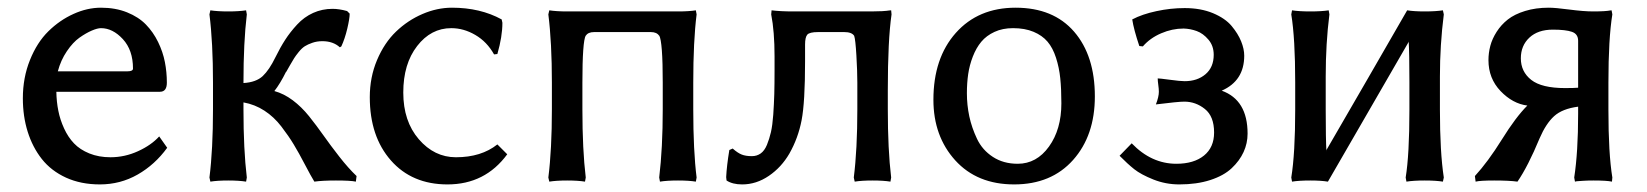

<svg xmlns="http://www.w3.org/2000/svg" viewBox="-20 -467 4323 504"><path d="M131.8 -279.8H314.9Q329.1 -279.8 329.1 -287.1Q329.1 -335.4 302.5 -364.3Q275.9 -393.1 245.1 -393.1Q235.8 -393.1 220.9 -386.7Q206.1 -380.4 188.7 -368.2Q171.4 -356 155.5 -332.5Q139.6 -309.1 131.8 -279.8ZM397.9 -108.9 418.9 -79.1Q386.7 -34.7 341.3 -8.8Q295.9 17.1 242.2 17.1Q192.4 17.1 153.3 -0.7Q114.3 -18.6 89.8 -49.6Q65.4 -80.6 52.7 -121.1Q40 -161.6 40 -209Q40 -263.2 58.6 -309.3Q77.1 -355.5 106.9 -384.8Q136.7 -414.1 172.9 -430.4Q209 -446.8 245.1 -446.8Q283.2 -446.8 313.5 -434.6Q343.8 -422.4 363 -402.6Q382.3 -382.8 395 -356.7Q407.7 -330.6 412.8 -304.2Q418 -277.8 418 -250Q418 -226.1 399.9 -226.1H127.9Q128.4 -199.7 133.1 -176.3Q137.7 -152.8 148.2 -129.9Q158.7 -106.9 174.3 -90.6Q189.9 -74.2 214.6 -64.2Q239.3 -54.2 270 -54.2Q307.6 -54.2 342.3 -70.1Q377 -85.9 397.9 -108.9Z M539.1 -180.2V-250Q539.1 -355.5 529.8 -429.2L532.2 -439.9Q550.8 -437 579.1 -437Q607.4 -437 626 -439.9L627.9 -429.2Q619.1 -356 619.1 -250V-249Q652.3 -251 669.7 -267.3Q687 -283.7 703.1 -316.9Q715.8 -342.8 728.8 -362.8Q741.7 -382.8 760 -402.6Q778.3 -422.4 802 -433.1Q825.7 -443.8 853 -443.8Q870.1 -443.8 891.1 -438L897.9 -431.2Q897.9 -418.5 891.6 -391.8Q885.3 -365.2 876 -345.2L872.1 -342.8Q854.5 -358.9 826.2 -358.9Q812 -358.9 800 -354.7Q788.1 -350.6 780.3 -345.7Q772.5 -340.8 764.2 -330.6Q755.9 -320.3 752 -314Q748 -307.6 740.7 -294.9Q733.4 -282.2 731 -277.8V-278.8Q715.3 -247.1 700.2 -228Q725.1 -221.2 748.3 -203.9Q771.5 -186.5 791.3 -161.9Q811 -137.2 829.1 -111.6Q847.2 -85.9 870.6 -55.9Q894 -25.9 916 -4.9L914.1 9.8Q900.9 6.8 861.8 6.8Q826.2 6.8 805.2 9.8Q796.4 -4.4 780.5 -34.9Q764.6 -65.4 751.2 -87.6Q737.8 -109.9 718.5 -135Q699.2 -160.2 674.1 -176.5Q648.9 -192.9 619.1 -198.2V-180.2Q619.1 -74.2 627.9 -1L626 9.8Q607.4 6.8 579.1 6.8Q550.8 6.8 532.2 9.8L529.8 -1Q539.1 -74.7 539.1 -180.2Z M1164.6 -393.1Q1111.3 -393.1 1075 -346.2Q1038.6 -299.3 1038.6 -224.1Q1038.6 -148.9 1079.3 -101.6Q1120.1 -54.2 1176.8 -54.2Q1243.2 -54.2 1285.6 -87.9L1311.5 -62Q1253.4 17.1 1154.8 17.1Q1061.5 17.1 1006.1 -45.9Q950.7 -108.9 950.7 -211.9Q950.7 -264.2 969.7 -309.3Q988.8 -354.5 1019.5 -384Q1050.3 -413.6 1088.9 -430.2Q1127.4 -446.8 1166.5 -446.8Q1240.7 -446.8 1296.9 -416L1298.8 -407.2Q1298.8 -371.1 1285.6 -325.2L1276.9 -324.2Q1258.3 -357.4 1227.8 -375.2Q1197.3 -393.1 1164.6 -393.1Z M1468.8 -437H1759.8Q1788.6 -437 1806.6 -439.9L1808.6 -429.2Q1799.8 -359.4 1799.8 -250V-180.2Q1799.8 -70.8 1808.6 -1L1806.6 9.8Q1788.6 6.8 1759.8 6.8Q1730.5 6.8 1712.4 9.8L1710.4 -1Q1719.7 -78.6 1719.7 -180.2V-250Q1719.7 -357.4 1710.4 -374V-373Q1704.1 -382.8 1688.5 -382.8H1539.6Q1523.4 -382.8 1517.6 -373V-374Q1508.8 -357.9 1508.8 -250V-180.2Q1508.8 -74.2 1517.6 -1L1515.6 9.8Q1497.1 6.8 1468.8 6.8Q1440.4 6.8 1421.9 9.8L1419.4 -1Q1428.7 -74.7 1428.7 -180.2V-250Q1428.7 -355.5 1419.4 -429.2L1421.9 -439.9Q1440.4 -437 1468.8 -437Z M2223.6 9.8 2221.2 -1Q2230.5 -74.7 2230.5 -180.2V-250Q2230.5 -280.3 2228 -321.8Q2225.6 -363.3 2222.2 -373Q2215.8 -382.8 2196.3 -382.8H2127.4Q2105 -382.8 2099.1 -376Q2093.3 -369.1 2093.3 -350.1V-306.2Q2093.3 -198.2 2084.2 -151.4Q2075.2 -104.5 2052.2 -64Q2031.2 -27.8 1998.3 -5.4Q1965.3 17.1 1928.2 17.1Q1902.8 17.1 1887.2 6.8L1886.2 -2Q1887.7 -32.2 1894.5 -73.2L1903.3 -77.1Q1916.5 -65.4 1927 -61.3Q1937.5 -57.1 1953.6 -57.1Q1966.8 -57.1 1976.8 -64.2Q1986.8 -71.3 1993.2 -86.7Q1999.5 -102.1 2003.7 -120.1Q2007.8 -138.2 2009.8 -166Q2011.7 -193.8 2012.5 -220Q2013.2 -246.1 2013.2 -283.2V-318.8Q2013.2 -384.3 2004.4 -429.2L2005.4 -439.9Q2028.3 -437 2062.5 -437H2267.6Q2282.7 -437 2295.7 -437.7Q2308.6 -438.5 2314 -439.5L2319.3 -439.9L2320.3 -429.2Q2310.5 -361.3 2310.5 -230V-180.2Q2310.5 -74.2 2319.3 -1L2317.4 9.8Q2299.3 6.8 2270.5 6.8Q2241.7 6.8 2223.6 9.8Z M2430.2 -205.1Q2430.2 -314.5 2489 -380.6Q2547.9 -446.8 2646 -446.8Q2745.1 -446.8 2799.6 -383.8Q2854 -320.8 2854 -213.9Q2854 -111.3 2796.9 -47.1Q2739.7 17.1 2642.1 17.1Q2544.9 17.1 2487.5 -46.1Q2430.2 -109.4 2430.2 -205.1ZM2639.2 -393.1Q2611.8 -393.1 2590.6 -383.3Q2569.3 -373.5 2555.9 -357.4Q2542.5 -341.3 2533.7 -318.6Q2524.9 -295.9 2521.5 -272.5Q2518.1 -249 2518.1 -222.2Q2518.1 -191.4 2524.4 -161.6Q2530.8 -131.8 2544.7 -102.5Q2558.6 -73.2 2586.2 -55.2Q2613.8 -37.1 2651.4 -37.1Q2701.2 -37.1 2733.6 -82.3Q2766.1 -127.4 2766.1 -195.8Q2766.1 -233.4 2763.2 -261.5Q2760.3 -289.6 2752 -315.4Q2743.7 -341.3 2729.7 -357.7Q2715.8 -374 2693.1 -383.5Q2670.4 -393.1 2639.2 -393.1Z M3086.9 -392.1Q3057.1 -392.1 3028.1 -379.6Q2999 -367.2 2980 -345.2L2970.7 -346.2Q2956.1 -389.6 2952.1 -416Q2978 -429.7 3015.4 -437.7Q3052.7 -445.8 3089.8 -445.8Q3131.8 -445.8 3164.1 -432.4Q3196.3 -418.9 3213.1 -398.7Q3230 -378.4 3238 -358.4Q3246.1 -338.4 3246.1 -320.8Q3246.1 -254.9 3187 -229Q3254.9 -204.6 3254.9 -116.2Q3254.9 -90.8 3244.4 -67.9Q3233.9 -44.9 3213.1 -25.4Q3192.4 -5.9 3157 5.6Q3121.6 17.1 3075.7 17.1Q3040 17.1 3007.6 4.2Q2975.1 -8.8 2957.3 -22.9Q2939.5 -37.1 2918.9 -58.1L2950.7 -90.8Q3002.4 -37.1 3067.9 -37.1Q3113.8 -37.1 3140.4 -58.6Q3167 -80.1 3167 -119.1Q3167 -161.6 3142.8 -180.9Q3118.7 -200.2 3088.9 -200.2Q3072.8 -200.2 3014.2 -192.9Q3022 -212.9 3022 -226.1Q3022 -233.4 3020.5 -244.1Q3019 -254.9 3019 -261.2Q3023.9 -261.2 3051 -257.6Q3078.1 -253.9 3089.8 -253.9Q3123 -253.9 3144.5 -272.2Q3166 -290.5 3166 -323.2Q3166 -346.7 3152.1 -363Q3138.2 -379.4 3121.3 -385.5Q3104.5 -391.6 3086.9 -392.1Z M3379.9 -251Q3379.9 -366.2 3369.6 -429.2L3371.6 -439.9Q3389.6 -437 3419.9 -437Q3449.2 -437 3467.8 -439.9L3469.7 -429.2Q3460 -353 3460 -266.1V-179.2Q3460 -101.1 3461.9 -68.8V-73.2Q3497.1 -133.8 3568.1 -256.6Q3639.2 -379.4 3673.8 -439.9Q3691.9 -437 3719.7 -437Q3749 -437 3767.6 -439.9L3770 -429.2Q3759.8 -349.1 3759.8 -266.1V-179.2Q3759.8 -67.4 3770 -1L3767.6 9.8Q3749 6.8 3719.7 6.8Q3690.4 6.8 3671.9 9.8L3669.9 -1Q3679.7 -61 3679.7 -179.2V-251Q3679.7 -327.6 3677.7 -360.8V-356.9Q3643.1 -296.4 3571.8 -173.6Q3500.5 -50.8 3465.8 9.8Q3447.3 6.8 3419.9 6.8Q3389.6 6.8 3371.6 9.8L3369.6 -1Q3379.9 -64 3379.9 -179.2Z M4122.6 -236.8V-359.9Q4122.6 -377.9 4106.2 -383.5Q4089.8 -389.2 4056.2 -389.2Q4017.1 -389.2 3994.6 -368.2Q3972.2 -347.2 3972.2 -314Q3972.2 -278.8 3999.5 -257.3Q4026.9 -235.8 4088.4 -235.8Q4112.8 -235.8 4122.6 -236.8ZM4045.4 -446.8Q4062.5 -446.8 4099.9 -441.9Q4137.2 -437 4162.6 -437Q4178.2 -437 4190.2 -437.7Q4202.1 -438.5 4206.5 -439.5L4210.4 -439.9L4212.4 -429.2Q4202.1 -365.7 4202.1 -250V-178.2Q4202.1 -64 4212.4 -1L4211.4 9.8Q4197.8 6.8 4162.6 6.8Q4147.5 6.8 4135.3 7.6Q4123 8.3 4118.7 8.8L4114.3 9.8L4112.3 -1Q4122.6 -67.4 4122.6 -168.9V-187Q4081.1 -181.6 4059.6 -162.1Q4038.1 -142.6 4021.5 -104Q3991.2 -30.8 3963.4 9.8Q3941.9 6.8 3902.3 6.8Q3865.2 6.8 3853.5 9.8L3851.6 -4.9Q3885.7 -42 3922.4 -100.8Q3959 -159.7 3989.3 -189.9Q3950.7 -194.8 3918.9 -228Q3887.2 -261.2 3887.2 -309.1Q3887.2 -328.1 3892.1 -346.7Q3897 -365.2 3908.7 -383.5Q3920.4 -401.9 3938 -415.8Q3955.6 -429.7 3983.4 -438.2Q4011.2 -446.8 4045.4 -446.8Z"/></svg>

Font: Linear Smooth Low Contrast
Style: Regular
Weight: 500
Designer: Philipp H. Poll, Flanker
Foundry: Philipp H. Poll, reworked by Flanker
Version: Version 1.010 | FøM Fix